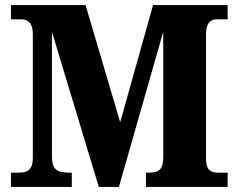

<svg xmlns="http://www.w3.org/2000/svg" viewBox="-20 -734 936 754"><path d="M23 0H262V-56H254C210 -56 184 -63 184 -119V-609L368 0H447L621 -609V-117C621 -69 605 -56 565 -56H553V0H874V-56H836C805 -56 789 -69 789 -111V-602C789 -645 809 -658 830 -658H874V-714H581L452 -254L316 -714H23V-658H65C88 -658 109 -645 109 -600V-114C109 -68 88 -56 55 -56H23Z"/></svg>

Font: Noto Serif Tamil SemiCondensed ExtraBold
Style: Regular
Weight: 800
Width: 4
Designer: Indian Type Foundry, Tom Grace, and the Monotype Design Team
Foundry: Monotype Imaging Inc.
Version: Version 2.004